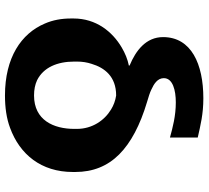

<svg xmlns="http://www.w3.org/2000/svg" viewBox="-52 -756 818 753"><g transform="rotate(90 356.5 -379.0)"><path d="M381 -660C434 -660 479 -648 519 -637V-746C470 -757 427 -768 365 -768C231 -768 125 -721 125 -610C125 -543 178 -503 236 -479L237 -476C212 -471 188 -461 166 -448C103 -411 52 -347 52 -259V-249C52 -212 58 -178 72 -146C111 -54 205 10 354 10C401 10 444 4 481 -10C585 -48 654 -132 654 -256V-266C654 -335 631 -392 585 -438C539 -484 470 -520 380 -547C360 -553 343 -558 331 -564C309 -574 286 -588 286 -613C286 -648 333 -660 381 -660ZM221 -262V-272C221 -293 224 -312 230 -330C245 -380 279 -426 354 -426C374 -423 393 -416 409 -406C452 -380 485 -332 485 -272V-262C485 -181 451 -104 354 -104C331 -104 311 -108 294 -116C244 -141 221 -195 221 -262Z"/></g></svg>

Font: Asimov
Style: XWid
Weight: 500
Designer: Google
Version: Version 2.000980; 2014